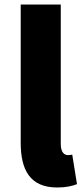

<svg xmlns="http://www.w3.org/2000/svg" viewBox="-20 -779 372 853"><path d="M234 54C274 54 303 47 322 39L301 -92C291 -90 287 -90 281 -90C267 -90 250 -101 250 -139V-759H72V-145C72 -26 112 54 234 54Z"/></svg>

Font: コーポレート・ロゴ ver3 Bold
Style: Regular
Weight: 700
Designer: [KANA_main] LOGOTYPE.JP [Source Han Sans] Ryoko NISHIZUKA 西塚涼子 (kana, bopomofo & ideographs); Paul D. Hunt (Latin, Greek
Version: Version 12.001;FEAKit 1.0